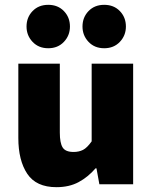

<svg xmlns="http://www.w3.org/2000/svg" viewBox="-20 -764 640 796"><path d="M214 12Q130 12 93 -43.5Q56 -99 56 -192V-500H228V-214Q228 -172 239.5 -153Q251 -134 285 -134Q307 -134 324 -142.5Q341 -151 360 -178V-500H532V0H392L380 -66H376Q345 -30 306 -9Q267 12 214 12ZM180 -564Q140 -564 115 -590.5Q90 -617 90 -654Q90 -692 115 -718Q140 -744 180 -744Q220 -744 245 -718Q270 -692 270 -654Q270 -617 245 -590.5Q220 -564 180 -564ZM412 -564Q372 -564 347 -590.5Q322 -617 322 -654Q322 -692 347 -718Q372 -744 412 -744Q452 -744 477 -718Q502 -692 502 -654Q502 -617 477 -590.5Q452 -564 412 -564Z"/></svg>

Font: Source Code Pro ExtraLight Black
Style: Regular
Weight: 900
Monospace: yes
Version: Version 1.018;hotconv 1.0.116;makeotfexe 2.5.65601